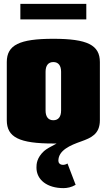

<svg xmlns="http://www.w3.org/2000/svg" viewBox="-20 -730 550 990"><path d="M425 -630V-710H85V-630ZM255 -530C80 -530 15 -498 15 -410V-110C15 -22 80 10 255 10H272C241 26 218 39 207 49C169 84 168 117 168 134C168 198 224 240 307 240C326 240 348 236 370 223L328 113C320 118 312 120 305 120C288 120 281 109 281 99C281 45 342 19 399 -1C449 -19 495 -38 495 -110V-410C495 -498 430 -530 255 -530ZM255 -410C281 -410 295 -392 295 -360V-160C295 -128 281 -110 255 -110C229 -110 215 -128 215 -160V-360C215 -392 229 -410 255 -410Z"/></svg>

Font: MikodacsPCS
Style: Regular
Weight: 900
Designer: gluk (gluksza@wp.pl)
Foundry: gluk (gluksza@wp.pl)
Version: Version 0.27